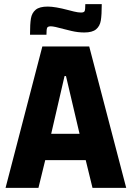

<svg xmlns="http://www.w3.org/2000/svg" viewBox="-20 -914 640 934"><path d="M7 0 186 -688H414L594 0H430L397 -135H200L167 0ZM229 -263H367L301 -544H294ZM212 -882Q248 -882 312 -865Q319 -863 339.5 -858Q360 -853 374 -853Q389 -853 392 -860.5Q395 -868 395 -894H475Q475 -842 470.5 -814.5Q466 -787 447.5 -771.5Q429 -756 390 -756Q359 -756 327.5 -763.5Q296 -771 289 -773Q243 -786 227 -786Q212 -786 209 -778Q206 -770 206 -745H126Q126 -798 130.5 -824.5Q135 -851 153.5 -866.5Q172 -882 212 -882Z"/></svg>

Font: Saira Semi Condensed
Style: Bold
Weight: 700
Width: 4
Designer: Hector Gatti with collaboration of the Omnibus-Type team
Foundry: Omnibus-Type
Version: Version 1.001; ttfautohint (v1.8)